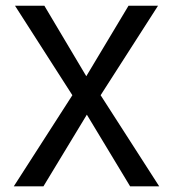

<svg xmlns="http://www.w3.org/2000/svg" viewBox="-20 -660 609 680"><path d="M137.2 -639.6 285.6 -390.1 435.1 -639.6H539.6L336.4 -322.8L543.9 0H440.9L287.6 -253.9L133.8 0H28.8L236.3 -322.8L33.2 -639.6Z"/></svg>

Font: Yantramanav
Style: Regular
Weight: 400
Version: Version 1.001;PS 1.0;hotconv 1.0.72;makeotf.lib2.5.5900; ttf